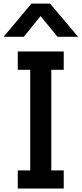

<svg xmlns="http://www.w3.org/2000/svg" viewBox="-77 -1038 461 1085"><path d="M-56.6 -830.1 100.6 -1017.6H206.1L364.3 -830.1H248L152.3 -947.3L57.6 -830.1ZM23.4 27.3V-75.2H93.8V-643.6H23.4V-747.1H283.2V-643.6H212.9V-75.2H283.2V27.3Z"/></svg>

Font: GenEi M Gothic v2 Medium
Style: Regular
Weight: 500
Version: Version 2.0